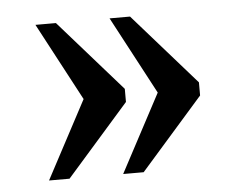

<svg xmlns="http://www.w3.org/2000/svg" viewBox="-37 -503 588 467"><g transform="rotate(-5 257.0 -270.0)"><path d="M246 -80 347 -270 246 -460H296L449 -286V-254L296 -80ZM65 -80 166 -270 65 -460H115L268 -286V-254L115 -80Z"/></g></svg>

Font: Noto Serif Kannada
Style: Regular
Weight: 400
Designer: Universal Thirst, Indian Type Foundry and the Monotype Design Team
Foundry: Monotype Imaging Inc.
Version: Version 2.003